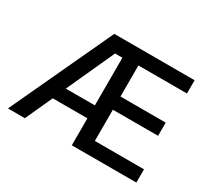

<svg xmlns="http://www.w3.org/2000/svg" viewBox="-142 -957 1288 1186"><g transform="rotate(30 502.0 -363.5)"><path d="M24.9 0H145.6L233.3 -192.5H480.5V0H940.7V-94.5H590.2V-317.1H912.6V-411.2H590.2V-632.8H936.4V-727.3H363.6ZM273.4 -284.8 428.3 -624.6H480.5V-284.8Z"/></g></svg>

Font: Margiela Sans Medium
Style: Regular
Weight: 500
Designer: Stefan Endress, Andreas Faust
Version: Version 1.100;FEAKit 1.0